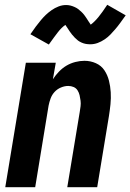

<svg xmlns="http://www.w3.org/2000/svg" viewBox="-20 -782 545 802"><path d="M2 0 88 -520H213L201 -451Q212 -468 226.5 -483Q241 -498 258 -508Q275 -518 294.5 -523Q314 -528 333 -528Q358 -528 380.5 -518Q403 -508 416 -488.5Q429 -469 435 -445.5Q441 -422 442.5 -397Q444 -372 441.5 -347Q439 -322 435 -297L386 0H261L313 -314Q315 -326 316.5 -338Q318 -350 316.5 -361.5Q315 -373 312.5 -384Q310 -395 304 -404.5Q298 -414 287.5 -418.5Q277 -423 265 -423Q250 -423 234.5 -416.5Q219 -410 208 -398Q197 -386 191.5 -371Q186 -356 183 -341L127 0ZM184 -596 107 -639Q119 -657 130 -671.5Q141 -686 151 -698Q161 -710 171.5 -720Q182 -730 195.5 -739.5Q209 -749 224.5 -755Q240 -761 256 -761Q265 -761 273.5 -759Q282 -757 291 -753Q300 -749 306 -744.5Q312 -740 319 -733.5Q326 -727 331.5 -720Q337 -713 341 -706.5Q345 -700 350 -692.5Q355 -685 359 -679Q375 -691 391 -710.5Q407 -730 428 -762L505 -718Q493 -701 482 -686Q471 -671 461 -659.5Q451 -648 441 -637.5Q431 -627 417 -617.5Q403 -608 388 -602.5Q373 -597 357 -597Q348 -597 339 -598.5Q330 -600 321 -604Q312 -608 306 -612.5Q300 -617 293 -624Q286 -631 280.5 -638Q275 -645 271 -651Q267 -657 261.5 -665.5Q256 -674 253 -678Q237 -667 221.5 -647Q206 -627 184 -596Z"/></svg>

Font: Iosevka Curly Extrabold
Style: Italic
Weight: 800
Italic angle: -9°
Monospace: yes
Designer: Belleve Invis
Foundry: Belleve Invis
Version: Version 22.1.2; ttfautohint (v1.8.4)